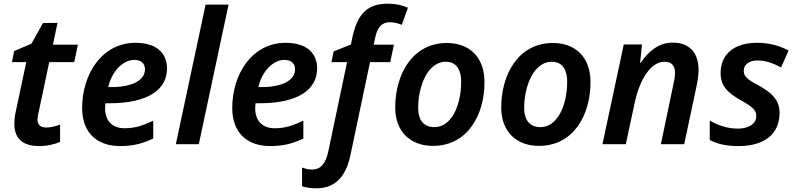

<svg xmlns="http://www.w3.org/2000/svg" viewBox="-20 -785 4332 1045"><path d="M194 10C239 10 282 -1 307 -13V-107C279 -97 257 -91 231 -91C200 -91 184 -107 184 -134C184 -145 187 -160 190 -173L248 -447H384L404 -542H268L293 -660H214L151 -547L57 -507L45 -447H123L65 -174C60 -151 58 -130 58 -113C58 -21 114 10 194 10Z M634 10C708 10 759 -5 814 -31V-128C754 -100 713 -87 658 -87C589 -87 552 -129 552 -196C552 -205 553 -213 554 -223H576C791 -223 889 -301 889 -412C889 -496 832 -552 718 -552C531 -552 427 -376 427 -198C427 -62 508 10 634 10ZM585 -311H569C590 -401 652 -459 710 -459C748 -459 769 -440 769 -408C769 -348 700 -311 585 -311Z M937 0H1062L1224 -760H1099Z M1451 10C1525 10 1576 -5 1631 -31V-128C1571 -100 1530 -87 1475 -87C1406 -87 1369 -129 1369 -196C1369 -205 1370 -213 1371 -223H1393C1608 -223 1706 -301 1706 -412C1706 -496 1649 -552 1535 -552C1348 -552 1244 -376 1244 -198C1244 -62 1325 10 1451 10ZM1402 -311H1386C1407 -401 1469 -459 1527 -459C1565 -459 1586 -440 1586 -408C1586 -348 1517 -311 1402 -311Z M1701 240C1814 240 1864 165 1887 61L1994 -447H2104L2124 -542H2014L2022 -580C2034 -638 2059 -664 2102 -664C2128 -664 2148 -657 2167 -650L2200 -743C2172 -756 2134 -765 2093 -765C1989 -765 1929 -721 1899 -587L1890 -543L1796 -505L1784 -447H1869L1766 43C1752 107 1723 138 1680 138C1660 138 1644 134 1624 127V229C1643 235 1672 240 1701 240Z M2336 9C2527 9 2617 -162 2617 -338C2617 -471 2538 -551 2412 -551C2225 -551 2131 -381 2131 -199C2131 -70 2213 9 2336 9ZM2345 -93C2287 -93 2256 -130 2256 -198C2256 -316 2308 -449 2406 -449C2468 -449 2490 -399 2490 -342C2490 -202 2432 -93 2345 -93Z M2913 9C3104 9 3194 -162 3194 -338C3194 -471 3115 -551 2989 -551C2802 -551 2708 -381 2708 -199C2708 -70 2790 9 2913 9ZM2922 -93C2864 -93 2833 -130 2833 -198C2833 -316 2885 -449 2983 -449C3045 -449 3067 -399 3067 -342C3067 -202 3009 -93 2922 -93Z M3259 0H3386L3435 -228C3465 -366 3529 -449 3596 -449C3634 -449 3654 -429 3654 -388C3654 -370 3651 -351 3645 -326L3577 0H3704L3771 -316C3777 -346 3782 -378 3782 -405C3782 -497 3733 -553 3642 -553C3562 -553 3507 -502 3467 -443H3464L3474 -543H3375Z M4001 10C4136 10 4223 -52 4223 -171C4223 -245 4174 -284 4107 -321C4046 -353 4028 -370 4028 -400C4028 -435 4060 -456 4102 -456C4151 -456 4194 -438 4231 -418L4272 -510C4222 -537 4164 -552 4100 -552C3977 -552 3902 -491 3902 -387C3902 -318 3940 -280 4011 -240C4079 -202 4096 -185 4096 -153C4096 -110 4054 -85 3995 -85C3940 -85 3886 -103 3843 -129V-23C3885 -1 3933 10 4001 10Z"/></svg>

Font: Noto Sans SemiBold
Style: Italic
Weight: 600
Italic angle: -12°
Designer: Monotype Design Team
Foundry: Monotype Imaging Inc.
Version: Version 2.013